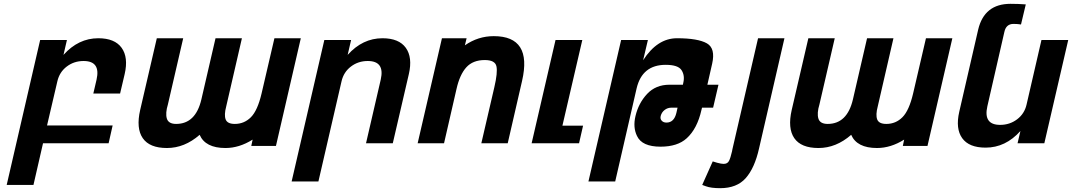

<svg xmlns="http://www.w3.org/2000/svg" viewBox="-20 -749 5606 1004"><path d="M417 -430Q367 -430 329 -401Q291 -372 280 -324L226 -93H569L548 0H205L155 218H15L190 -540H330L312 -462Q390 -549 494 -549Q580 -549 616 -499Q652 -449 632 -362L608 -260H468L485 -333Q507 -430 417 -430Z M1163 -193Q1151 -148 1160 -124.5Q1169 -101 1208 -101Q1257 -101 1292 -136Q1327 -171 1348 -261L1415 -549H1553L1423 14H1294L1301 -19Q1231 25 1159 25Q1054 25 1024 -44Q945 25 853 25Q762 25 726.5 -26.5Q691 -78 713 -174L800 -549H938L858 -203Q844 -157 852.5 -129Q861 -101 901 -101Q1003 -101 1033 -229L1107 -549H1245Z M1903 -430Q1853 -430 1815 -401Q1777 -372 1766 -324L1645 200H1505L1676 -540H1816L1798 -462Q1876 -549 1980 -549Q2066 -549 2102 -499Q2138 -449 2118 -362L2034 0H1894L1971 -333Q1993 -430 1903 -430Z M2515 -435Q2453 -435 2418.5 -397Q2384 -359 2367 -283L2302 0H2164L2291 -549H2420L2411 -512Q2480 -560 2562 -560Q2764 -560 2710 -326L2635 0H2497L2565 -293Q2583 -370 2576 -402Q2569 -435 2515 -435Z M3025 -540 2921 -92H3029L3008 0H2760L2885 -540Z M3343 -434Q3417 -549 3520 -549Q3630 -549 3677 -522Q3722 -496 3704 -416L3679 -306H3737L3709 -186H3651L3648 -174Q3626 -76 3571 -26Q3523 18 3434 18Q3337 18 3311 -38Q3289 -83 3303 -142Q3319 -210 3364 -258Q3409 -306 3481 -306H3551L3553 -316Q3562 -354 3544 -382Q3526 -410 3461 -410Q3338 -410 3309 -287L3197 200H3057L3228 -540H3368ZM3435 -143Q3431 -128 3440 -118Q3449 -108 3465 -108Q3505 -108 3517 -159L3523 -186H3491Q3471 -186 3455.5 -174Q3440 -162 3435 -143Z M3764 108Q3784 108 3792 92.5Q3800 77 3808 42Q3809 35 3810 31L3944 -549H4082L3949 28Q3926 130 3879.5 182.5Q3833 235 3746 235Q3698 235 3671 225L3652 218L3707 95L3730 102Q3752 108 3764 108Z M4570 -193Q4558 -148 4567 -124.5Q4576 -101 4615 -101Q4664 -101 4699 -136Q4734 -171 4755 -261L4822 -549H4960L4830 14H4701L4708 -19Q4638 25 4566 25Q4461 25 4431 -44Q4352 25 4260 25Q4169 25 4133.5 -26.5Q4098 -78 4120 -174L4207 -549H4345L4265 -203Q4251 -157 4259.5 -129Q4268 -101 4308 -101Q4410 -101 4440 -229L4514 -549H4652Z M5210 -96Q5260 -96 5298.5 -125Q5337 -154 5348 -202L5426 -540H5566L5441 0H5301L5316 -64Q5238 23 5134 23Q5047 23 5011.5 -26.5Q4976 -76 4996 -164L5095 -594Q5127 -729 5264 -729Q5305 -729 5344 -726L5319 -621Q5301 -624 5280 -624Q5241 -624 5232 -582L5143 -193Q5121 -96 5210 -96Z"/></svg>

Font: Miedinger
Style: Bold-Italic
Weight: 700
Italic angle: -13°
Version: Version 001.000